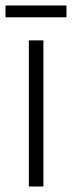

<svg xmlns="http://www.w3.org/2000/svg" viewBox="-37 -679 262 699"><path d="M205 -659H-17V-616H205ZM121 0V-532H68V0Z"/></svg>

Font: Noto Sans Lao Looped ExtraCondensed Light
Style: Regular
Weight: 300
Width: 2
Designer: Mark Frömberg, Ben Mitchell
Foundry: The Fontpad Ltd
Version: Version 1.002